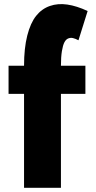

<svg xmlns="http://www.w3.org/2000/svg" viewBox="-20 -900 462 920"><path d="M21 -450.2V-585H95.2Q95.2 -668.9 110.6 -729.5Q126 -790 153.1 -824Q180.2 -857.9 218.8 -871.3Q257.3 -884.8 302.5 -878.2Q347.7 -871.6 399.9 -847.2L356 -707Q341.3 -714.8 329.8 -717.5Q318.4 -720.2 307.1 -715.8Q295.9 -711.4 288.6 -697.3Q281.2 -683.1 276.6 -655Q272 -627 272 -585H389.2V-450.2H272V0H95.2V-450.2Z"/></svg>

Font: Hussar Preview
Style: Bold
Weight: 700
Foundry: Cannot Into Space Fonts, PlusOne Fonts
Version: Version 2.29RC2 "Millennial"